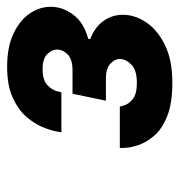

<svg xmlns="http://www.w3.org/2000/svg" viewBox="-2 -910 515 552"><g transform="rotate(-90 256.0 -634.5)"><path d="M294 -397Q234 -397 197 -412Q160 -427 141 -449.5Q122 -472 114.5 -494.5Q107 -517 106.5 -532.5Q106 -548 106 -548H225Q225 -548 228.5 -535.5Q232 -523 246.5 -511Q261 -499 293 -499Q330 -499 346 -515Q362 -531 362 -549Q362 -562 348.5 -575Q335 -588 306 -588H242L262 -684H329Q361 -684 375 -698Q389 -712 389 -729Q389 -744 375.5 -757Q362 -770 333 -770Q301 -770 287 -756.5Q273 -743 269.5 -729.5Q266 -716 266 -716H151Q151 -716 154 -732Q157 -748 166.5 -771Q176 -794 196 -817Q216 -840 251 -856Q286 -872 339 -872Q397 -872 435.5 -853.5Q474 -835 493 -806.5Q512 -778 512 -747Q512 -712 489 -681.5Q466 -651 420 -639L419 -633Q452 -621 470.5 -596Q489 -571 489 -539Q489 -505 467.5 -472.5Q446 -440 402.5 -418.5Q359 -397 294 -397Z"/></g></svg>

Font: Be Vietnam Pro ExtraBold
Style: Italic
Weight: 800
Italic angle: -12°
Designer: Lam Bao, Tony Le, Vietanh Nguyen
Foundry: Yellow Type Foundry
Version: Version 1.002; ttfautohint (v1.8.3)